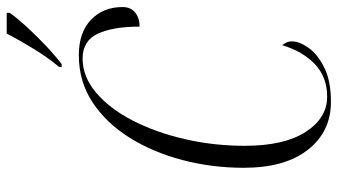

<svg xmlns="http://www.w3.org/2000/svg" viewBox="-232 -742 984 559"><g transform="rotate(-90 259.5 -462.0)"><path d="M243 10Q156 10 103.5 -57Q51 -124 51 -244Q51 -336 73.5 -422Q96 -508 138.5 -576Q181 -644 241.5 -684Q302 -724 379 -724Q445 -724 482 -688.5Q519 -653 519 -597Q519 -573 503 -560Q487 -547 462 -547Q462 -624 441.5 -668.5Q421 -713 369 -713Q316 -713 269.5 -673.5Q223 -634 188.5 -567Q154 -500 134.5 -415.5Q115 -331 115 -241Q115 -126 155.5 -63.5Q196 -1 258 -1Q315 -1 352.5 -36.5Q390 -72 408 -132Q412 -127 415.5 -120Q419 -113 419 -103Q419 -82 400.5 -55.5Q382 -29 343 -9.5Q304 10 243 10ZM345 -782Q371 -813 396 -853.5Q421 -894 442 -934H502V-925Q488 -905 463 -877.5Q438 -850 408.5 -822Q379 -794 353 -774H344Z"/></g></svg>

Font: Noto Serif Display ExtraCondensed Light
Style: Italic
Weight: 300
Width: 2
Italic angle: -12°
Designer: Monotype Design Team
Foundry: Monotype Imaging Inc.
Version: Version 2.009